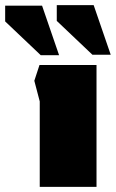

<svg xmlns="http://www.w3.org/2000/svg" viewBox="-93 -724 449 744"><path d="M61 0V-331L40 -411L60 -472H281V0ZM136 -510 70 -702H-73V-641L65 -510ZM336 -512 270 -704H127V-643L265 -512Z"/></svg>

Font: Rowdies
Style: Bold
Weight: 700
Designer: Jaikishan Patel
Version: Version 1.000; ttfautohint (v1.8.3)